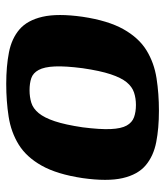

<svg xmlns="http://www.w3.org/2000/svg" viewBox="22 -532 518 601"><g transform="rotate(90 280.5 -231.0)"><path d="M242 8Q187 8 143.5 -0.5Q100 -9 71.5 -33.5Q43 -58 32 -105.5Q21 -153 32 -231Q44 -311 71 -359Q98 -407 137 -431Q176 -455 224.5 -462.5Q273 -470 326 -470Q381 -470 424.5 -461.5Q468 -453 497 -428.5Q526 -404 537 -356.5Q548 -309 537 -231Q525 -151 498 -103Q471 -55 432 -31Q393 -7 344.5 0.5Q296 8 242 8ZM262 -65Q283 -65 301 -70.5Q319 -76 333.5 -93.5Q348 -111 359 -144Q370 -177 378 -231Q385 -286 383.5 -319Q382 -352 372.5 -369Q363 -386 346.5 -392Q330 -398 308 -398Q287 -398 269 -392Q251 -386 237 -369Q223 -352 212 -319Q201 -286 193 -231Q186 -177 187.5 -144Q189 -111 198.5 -93.5Q208 -76 224 -70.5Q240 -65 262 -65Z"/></g></svg>

Font: Genos Thin
Style: Bold Italic
Weight: 700
Italic angle: -8°
Version: Version 1.010